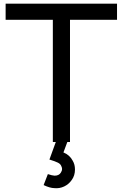

<svg xmlns="http://www.w3.org/2000/svg" viewBox="-20 -770 665 1041"><path d="M345 0 324 56.5Q357.5 70 374 101Q386.5 121.5 386.5 149Q386.5 182.5 368.5 206.5Q353 229 327.8 241Q302.5 253 274 250Q250.5 249.5 216.5 233.5L239.5 174Q263.5 182 276 182.5Q299.5 182.5 309.5 166.5Q316.5 156.5 316.5 146Q316.5 139.5 313.5 133.5Q311 126 306.5 121Q302 116 294.2 112Q286.5 108 275.2 104Q264 100 248 95L282.5 0H266.5V-662.5H10.5V-750H614.5V-662.5H359.5V0Z"/></svg>

Font: Russisch Sans Medium
Style: Regular
Weight: 500
Width: 4
Designer: Michael Sharanda (font) & Cristiano Sobral (main changes)
Foundry: Michael Sharanda
Version: Version 2.00;September 8, 2020;FontCreator 13.0.0.2681 64-bi